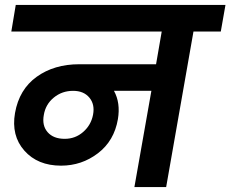

<svg xmlns="http://www.w3.org/2000/svg" viewBox="-20 -760 936 780"><path d="M243 -196Q286 -196 318 -224Q350 -252 358 -294Q366 -336 343 -363.5Q320 -391 277 -391Q232 -391 198.5 -363.5Q165 -336 158 -293Q150 -250 173.5 -223Q197 -196 243 -196ZM26 -632 44 -740H896L877 -632H766L655 0H526L595 -391H443Q470 -342 459 -276Q444 -188 378 -137.5Q312 -87 228 -87Q133 -87 79 -148Q25 -209 41 -301Q58 -397 129 -448Q200 -499 302 -499H614L637 -632Z"/></svg>

Font: Poppins SemiBold
Style: Italic
Weight: 600
Italic angle: -10°
Designer: Ninad Kale (Devanagari), Jonny Pinhorn (Latin)
Foundry: Indian Type Foundry
Version: Version 3.200;PS 1.000;hotconv 16.6.54;makeotf.lib2.5.65590